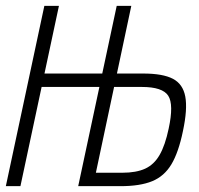

<svg xmlns="http://www.w3.org/2000/svg" viewBox="-62 -638 682 658"><path d="M206 0 338 -618H388L260 -15L236 -46H357Q405 -46 435.5 -60Q466 -74 485 -107Q504 -140 516 -197Q534 -280 514.5 -310Q495 -340 424 -340H55L64 -386H429Q496 -386 530.5 -368Q565 -350 573 -307Q581 -264 565 -189Q550 -116 525.5 -75Q501 -34 459.5 -17Q418 0 351 0ZM-42 0 90 -618H140L8 0Z"/></svg>

Font: Victor Mono Thin
Style: Italic
Weight: 100
Italic angle: -12°
Monospace: yes
Designer: Rune Bjørnerås
Version: Version 1.561;gftools[0.9.30]